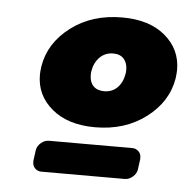

<svg xmlns="http://www.w3.org/2000/svg" viewBox="-38 -745 453 458"><g transform="rotate(5 189.0 -516.5)"><path d="M55.8 -350 59.2 -375Q60.8 -385 69.6 -392.5Q78.3 -400 88.3 -400H288.3Q296.7 -400 302.9 -394.2Q309.2 -388.3 309.2 -379.2V-375L305.8 -350Q304.2 -340 295.4 -332.5Q286.7 -325 276.7 -325H76.7Q68.3 -325 62.1 -330.8Q55.8 -336.7 55.8 -345.8ZM55 -575Q64.2 -631.7 114.6 -670Q165 -708.3 237.5 -708.3Q302.5 -708.3 340.4 -676.2Q378.3 -644.2 378.3 -595Q378.3 -588.3 376.7 -575Q367.5 -518.3 317.1 -480Q266.7 -441.7 195 -441.7Q130 -441.7 91.7 -473.8Q53.3 -505.8 53.3 -555Q53.3 -561.7 55 -575ZM175 -575Q174.2 -571.7 174.2 -565Q174.2 -548.3 183.3 -538.8Q192.5 -529.2 209.2 -529.2Q228.3 -529.2 240.8 -541.7Q253.3 -554.2 256.7 -575Q257.5 -578.3 257.5 -585Q257.5 -600.8 248.8 -610.8Q240 -620.8 223.3 -620.8Q204.2 -620.8 191.2 -607.9Q178.3 -595 175 -575Z"/></g></svg>

Font: BoonTook Mon
Style: Italic
Weight: 400
Italic angle: -9°
Designer: Sungsit Sawaiwan
Foundry: FontUni
Version: Version 3.0